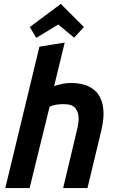

<svg xmlns="http://www.w3.org/2000/svg" viewBox="-20 -959 600 979"><path d="M7 0 181 -721 310 -742 256 -520Q276 -527 298 -531.5Q320 -536 341 -536Q398 -536 435 -517Q472 -498 490 -463Q508 -428 508 -379Q508 -359 504.5 -335.5Q501 -312 495 -287L426 0H302L366 -269Q371 -289 376 -311.5Q381 -334 381 -355Q381 -385 365 -406.5Q349 -428 305 -428Q288 -428 269 -425.5Q250 -423 233 -415L131 0ZM165 -766 132 -821 290 -939 408 -821 358 -767 277 -834Z"/></svg>

Font: Ubuntu Sans Mono SemiBold
Style: Italic
Weight: 600
Italic angle: -13.5°
Monospace: yes
Designer: Dalton Maag Ltd
Foundry: Dalton Maag Ltd
Version: Version 1.006